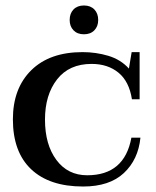

<svg xmlns="http://www.w3.org/2000/svg" viewBox="-20 -670 568 700"><path d="M234 -597Q234 -621 248 -635.5Q262 -650 286 -650Q310 -650 324 -635.5Q338 -621 338 -597Q338 -574 324 -559.5Q310 -545 286 -545Q262 -545 248 -559.5Q234 -574 234 -597ZM27 -235Q27 -348 94 -414Q161 -480 281 -480Q330 -480 375 -466.5Q420 -453 450 -420L460 -480H489V-308H461Q451 -373 412 -405Q373 -437 314 -437Q232 -437 188 -380.5Q144 -324 144 -234Q144 -143 185.5 -87Q227 -31 298 -31Q434 -31 459 -168H492Q484 -88 431.5 -39Q379 10 283 10Q160 10 93.5 -53Q27 -116 27 -235Z"/></svg>

Font: Taviraj Medium
Style: Regular
Weight: 500
Designer: Katatrad Team
Foundry: CadsonDemak
Version: Version 1.001